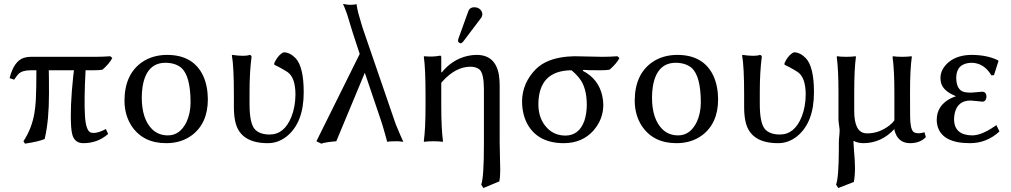

<svg xmlns="http://www.w3.org/2000/svg" viewBox="-20 -718 5139 976"><path d="M136.2 -360.8Q93.3 -360.8 74.2 -342.3Q65.4 -333 51.8 -313L28.8 -320.8Q50.3 -406.7 100.6 -423.8Q117.2 -429.2 136.2 -429.2H463.9Q502.4 -429.2 541 -432.1L550.8 -422.9Q535.6 -394 501 -363.8Q484.9 -360.8 454.1 -360.8H415Q406.7 -206.1 412.1 -126Q417 -52.2 442.4 -43.9Q448.2 -42.5 455.1 -42Q481.9 -42.5 518.1 -62L529.8 -37.1Q476.6 9.8 403.8 9.8Q359.9 9.8 347.7 -33.2Q343.3 -49.8 341.8 -71.8Q335 -169.9 352.5 -333Q354 -348.1 356 -360.8H228Q229 -332.5 229 -242.2Q229 -107.4 208.5 -18.1Q207.5 -13.7 207 -11.2Q175.8 2 106.9 12.2L99.1 0Q142.6 -65.9 155.3 -145.5Q160.2 -176.3 162.1 -210Q165 -266.6 165 -360.8Z M612.8 -205.1Q612.8 -338.9 701.2 -401.4Q754.9 -438.5 828.6 -439Q963.4 -439 1013.2 -331.5Q1036.1 -280.8 1036.6 -213.9Q1036.6 -89.8 953.1 -28.8Q899.4 9.8 824.7 9.8Q707.5 9.8 648.9 -77.6Q613.3 -132.8 612.8 -205.1ZM821.8 -398.9Q723.6 -398.9 704.6 -275.9Q700.7 -250 700.7 -222.2Q700.7 -113.8 752.9 -61.5Q785.2 -29.8 833.5 -29.8Q894.5 -29.8 927.7 -97.2Q948.2 -140.6 948.7 -195.8Q948.7 -332 901.4 -373.5Q871.1 -398.4 821.8 -398.9Z M1248.5 -251V-189Q1248.5 -92.8 1274.4 -62Q1299.3 -34.2 1350.6 -34.2Q1425.3 -34.2 1461.4 -124.5Q1481.4 -175.8 1481.9 -236.8Q1481.9 -322.8 1442.4 -351.1Q1436.5 -355 1423.8 -362.8Q1398.9 -377.4 1374.5 -388.7Q1374.5 -388.7 1374 -397Q1389.6 -431.2 1412.6 -447.3Q1419.4 -451.7 1423.8 -452.1Q1454.1 -451.2 1482.4 -422.4Q1523.9 -378.4 1523.9 -249Q1523.9 -95.7 1439 -25.9Q1394.5 9.8 1341.8 9.8Q1207.5 9.8 1178.7 -88.9Q1168.9 -123.5 1168.9 -172.9V-234.9Q1168.9 -381.8 1158.7 -436L1160.6 -439Q1224.6 -429.7 1249.5 -439Q1257.8 -437 1258.8 -429.2Q1248.5 -351.6 1248.5 -251Z M1915.5 -108.9 1834.5 -348.1 1689.5 0Q1635.3 4.4 1613.3 12.2L1588.4 0L1808.6 -443.8L1784.7 -516.1Q1773.9 -547.9 1754.9 -611.3Q1746.1 -640.1 1744.6 -645L1733.4 -675.3L1723.6 -698.2Q1744.6 -693.8 1760.3 -693.4Q1781.2 -693.8 1792.5 -696.8Q1795.9 -671.4 1801.8 -649.9Q1802.2 -647.9 1814.9 -604.5Q1821.8 -581.5 1823.7 -575.2L1991.2 -87.9Q2016.6 -25.9 2030.3 2.9Q2030.3 2.9 2003.9 0Q2000.5 0 1998.5 0Q1997.1 0 1973.1 0.5Q1954.6 1 1948.2 2.9Q1942.4 -15.6 1936 -41.5Q1925.8 -78.6 1915.5 -108.9Z M2390.1 -681.2Q2417 -681.2 2428.7 -659.2Q2431.6 -652.3 2432.1 -646Q2431.6 -635.7 2426.3 -627.9L2334 -505.9Q2327.6 -498.5 2322.3 -498Q2309.6 -499.5 2308.1 -511.2Q2308.6 -515.6 2310.1 -521L2361.8 -664.1Q2369.6 -680.7 2390.1 -681.2ZM2225.1 -349.1Q2278.3 -415.5 2356.4 -433.6Q2379.9 -439 2402.8 -439Q2500 -439 2516.6 -334Q2520 -309.6 2520 -280.8V5.9Q2520 33.2 2521.5 84Q2522.9 126 2522.9 144Q2522.9 184.1 2518.1 204.1L2437 237.8L2426.3 220.2Q2439.9 184.1 2439.9 17.1Q2439.9 11.2 2439.9 5.9V-263.2Q2439.9 -343.3 2418 -364.3Q2401.4 -378.4 2372.1 -378.9Q2298.3 -378.9 2232.4 -307.6Q2227.1 -301.8 2223.1 -296.9V-180.2Q2223.1 -64 2231.9 0L2230 2.9Q2211.9 0 2183.1 0Q2154.3 0 2136.2 2.9L2134.3 0Q2143.1 -62 2143.1 -180.2V-234.9Q2143.1 -373 2134.3 -429.2L2136.2 -432.1Q2180.2 -427.7 2217.3 -435.1Q2222.7 -435.1 2223.1 -427.2Q2223.1 -425.8 2223.1 -424.8V-352.1Z M3078.6 -363.8Q3062.5 -360.8 3031.7 -360.8Q2962.9 -360.8 2944.8 -362.8L2942.9 -357.9Q3022.5 -316.9 3041.5 -231Q3046.4 -208.5 3046.9 -186Q3046.9 -111.8 2996.6 -54.2Q2939.9 9.3 2846.7 9.8Q2714.4 9.8 2660.6 -87.9Q2633.8 -138.2 2633.8 -204.1Q2635.3 -296.4 2703.6 -366.2Q2757.8 -420.4 2863.3 -430.2Q2881.8 -431.6 2899.9 -432.1Q2923.3 -432.1 2970.7 -430.7Q3018.1 -429.2 3041.5 -429.2Q3080.6 -429.2 3118.7 -432.1L3128.9 -422.9Q3113.3 -393.6 3078.6 -363.8ZM2853.5 -28.8Q2923.8 -28.8 2950.7 -104.5Q2962.4 -139.6 2962.9 -185.1Q2962.4 -272 2926.8 -317.9Q2909.2 -341.3 2884.8 -360.8Q2717.8 -359.4 2716.8 -188Q2716.8 -111.3 2763.7 -64.9Q2799.8 -29.3 2853.5 -28.8Z M3206.5 -205.1Q3206.5 -338.9 3294.9 -401.4Q3348.6 -438.5 3422.4 -439Q3557.1 -439 3606.9 -331.5Q3629.9 -280.8 3630.4 -213.9Q3630.4 -89.8 3546.9 -28.8Q3493.2 9.8 3418.5 9.8Q3301.3 9.8 3242.7 -77.6Q3207 -132.8 3206.5 -205.1ZM3415.5 -398.9Q3317.4 -398.9 3298.3 -275.9Q3294.4 -250 3294.4 -222.2Q3294.4 -113.8 3346.7 -61.5Q3378.9 -29.8 3427.2 -29.8Q3488.3 -29.8 3521.5 -97.2Q3542 -140.6 3542.5 -195.8Q3542.5 -332 3495.1 -373.5Q3464.8 -398.4 3415.5 -398.9Z M3842.3 -251V-189Q3842.3 -92.8 3868.2 -62Q3893.1 -34.2 3944.3 -34.2Q4019 -34.2 4055.2 -124.5Q4075.2 -175.8 4075.7 -236.8Q4075.7 -322.8 4036.1 -351.1Q4030.3 -355 4017.6 -362.8Q3992.7 -377.4 3968.3 -388.7Q3968.3 -388.7 3967.8 -397Q3983.4 -431.2 4006.3 -447.3Q4013.2 -451.7 4017.6 -452.1Q4047.9 -451.2 4076.2 -422.4Q4117.7 -378.4 4117.7 -249Q4117.7 -95.7 4032.7 -25.9Q3988.3 9.8 3935.5 9.8Q3801.3 9.8 3772.5 -88.9Q3762.7 -123.5 3762.7 -172.9V-234.9Q3762.7 -381.8 3752.4 -436L3754.4 -439Q3818.4 -429.7 3843.3 -439Q3851.6 -437 3852.5 -429.2Q3842.3 -351.6 3842.3 -251Z M4322.3 -249V-153.8Q4322.3 -47.4 4378.9 -40.5Q4383.8 -40 4388.2 -40Q4449.2 -40 4501.5 -80.6Q4517.6 -93.3 4526.4 -106V-249Q4526.4 -363.3 4517.1 -429.2L4519 -432.1Q4537.1 -429.2 4565.9 -429.2Q4594.7 -429.2 4613.3 -432.1L4615.2 -429.2Q4606 -367.2 4606 -249L4606.4 -126Q4606.9 -63.5 4623 -47.9Q4631.8 -40.5 4652.3 -40.5Q4665 -41 4679.2 -45.9L4686.5 -21Q4656.7 9.8 4606.9 9.8Q4550.3 9.8 4531.2 -42.5Q4530.3 -45.9 4529.3 -47.9Q4526.4 -57.6 4526.4 -62Q4460.4 9.3 4369.1 9.8Q4339.8 9.3 4319.3 -2L4318.8 -0.5Q4318.4 3.4 4318.4 4.9Q4318.4 12.2 4320.8 40.5Q4326.2 103 4326.2 136.2Q4326.2 175.8 4320.3 207L4241.2 237.8L4230 220.2Q4243.7 184.6 4244.1 40Q4244.1 25.4 4244.1 6.8Q4244.1 -7.3 4246.6 -30.3Q4248.5 -49.8 4248 -59.1Q4248 -64 4245.6 -78.6Q4242.2 -101.6 4242.2 -111.8V-249Q4242.2 -365.2 4233.4 -429.2L4235.4 -432.1Q4253.4 -429.2 4282.2 -429.2Q4311 -429.2 4329.1 -432.1L4331.1 -429.2Q4322.3 -368.2 4322.3 -249Z M4918 -398.9Q4842.3 -396.5 4840.8 -324.2Q4840.8 -259.8 4882.8 -250Q4895.5 -247.1 4914.6 -247.1Q4915 -247.1 4928.2 -248Q4971.7 -252 4975.6 -252Q4994.1 -249 4994.6 -227.1Q4992.7 -202.1 4974.6 -201.2Q4970.7 -201.2 4945.8 -204.1Q4918.9 -207 4913.6 -207Q4848.6 -207 4833.5 -143.6Q4830.1 -127.9 4829.6 -110.8Q4831.5 -30.8 4921.9 -29.8Q4968.8 -29.8 5034.2 -74.7Q5039.1 -78.1 5044.9 -82L5060.5 -49.8Q4996.1 9.8 4910.6 9.8Q4767.6 9.8 4745.1 -79.6Q4741.7 -93.8 4741.7 -107.9Q4741.7 -181.2 4811.5 -217.3Q4825.2 -224.1 4839.8 -229Q4774.9 -254.4 4763.7 -296.9Q4760.7 -309.1 4760.7 -321.8Q4760.7 -366.2 4802.2 -401.9Q4846.7 -438.5 4918.9 -439Q4999.5 -438.5 5053.7 -411.1L5055.7 -408.2L5032.7 -335.9L5019.5 -335Q4981.9 -398.4 4918 -398.9Z"/></svg>

Font: Linux Biolinum Capitals O
Style: Small Caps
Weight: 400
Designer: Philipp H. Poll
Foundry: Philipp H. Poll
Version: Version 1.0.4